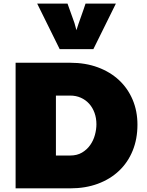

<svg xmlns="http://www.w3.org/2000/svg" viewBox="-20 -1031 804 1051"><path d="M183.6 -1011.2H349.6L387.7 -904.8L398.4 -865.7Q402.3 -878.9 408.9 -898.2Q415.5 -917.5 422.9 -938Q430.2 -958.5 437 -978Q443.8 -997.6 448.2 -1011.2H614.3L491.2 -762.2H306.6ZM65.4 -687.5H364.3Q447.8 -687.5 515.6 -662.4Q583.5 -637.2 631.6 -592.3Q679.7 -547.4 706.1 -485.1Q732.4 -422.9 732.4 -348.6Q732.4 -270.5 706.3 -206.3Q680.2 -142.1 631.8 -96.2Q583.5 -50.3 515.6 -25.1Q447.8 0 364.3 0H65.4ZM364.3 -179.7Q401.9 -179.7 429 -195.8Q456.1 -211.9 473.6 -236.8Q491.2 -261.7 499.5 -292Q507.8 -322.3 507.8 -350.6Q507.8 -384.8 497.3 -413.6Q486.8 -442.4 467.8 -463.4Q448.7 -484.4 422.4 -496.1Q396 -507.8 364.3 -507.8H286.1V-179.7Z"/></svg>

Font: Paytone One
Style: Regular
Weight: 400
Designer: vernon adams
Foundry: vernon adams
Version: 1.000